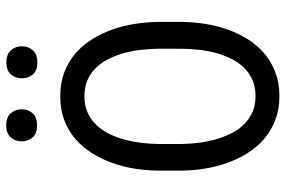

<svg xmlns="http://www.w3.org/2000/svg" viewBox="-176 -766 951 640"><g transform="rotate(-90 300.0 -445.5)"><path d="M547.4 -314.5Q546.9 -276.4 540.8 -237.5Q534.7 -198.7 522 -162.6Q509.3 -126.5 489.5 -95.2Q469.7 -64 442.4 -40.5Q415 -17.1 379.6 -3.7Q344.2 9.8 300.3 9.8Q256.3 9.8 220.9 -3.7Q185.5 -17.1 158.2 -40.5Q130.9 -64 110.8 -95.5Q90.8 -127 77.9 -163.1Q64.9 -199.2 58.6 -237.8Q52.2 -276.4 51.8 -314.5V-395.5Q52.2 -433.6 58.3 -472.4Q64.5 -511.2 77.4 -547.4Q90.3 -583.5 110.1 -615Q129.9 -646.5 157.2 -670.2Q184.6 -693.8 220 -707.3Q255.4 -720.7 299.3 -720.7Q343.3 -720.7 378.9 -707.3Q414.6 -693.8 441.9 -670.4Q469.2 -647 489 -615.5Q508.8 -584 521.7 -547.9Q534.7 -511.7 540.8 -472.7Q546.9 -433.6 547.4 -395.5ZM458 -396.5Q457.5 -421.9 454.6 -449.5Q451.7 -477.1 444.6 -504.2Q437.5 -531.2 425.8 -555.9Q414.1 -580.6 396.5 -599.4Q378.9 -618.2 355 -629.2Q331.1 -640.1 299.3 -640.1Q268.1 -640.1 244.1 -628.9Q220.2 -617.7 202.6 -598.9Q185.1 -580.1 173.3 -555.4Q161.6 -530.8 154.5 -503.7Q147.5 -476.6 144.3 -449Q141.1 -421.4 140.6 -396.5V-314.5Q141.1 -289.6 144.3 -261.7Q147.5 -233.9 154.8 -206.8Q162.1 -179.7 173.8 -154.8Q185.5 -129.9 203.1 -111.1Q220.7 -92.3 244.6 -81.1Q268.6 -69.8 300.3 -69.8Q332 -69.8 356.2 -81.1Q380.4 -92.3 397.7 -111.1Q415 -129.9 426.5 -154.5Q438 -179.2 445.1 -206.3Q452.1 -233.4 454.8 -261.2Q457.5 -289.1 458 -314.5ZM149.4 -849.1Q149.4 -871.1 162.8 -886Q176.3 -900.9 202.6 -900.9Q229 -900.9 242.7 -886Q256.3 -871.1 256.3 -849.1Q256.3 -827.1 242.7 -812.5Q229 -797.9 202.6 -797.9Q176.3 -797.9 162.8 -812.5Q149.4 -827.1 149.4 -849.1ZM359.4 -848.1Q359.4 -870.1 372.8 -885.3Q386.2 -900.4 412.6 -900.4Q439 -900.4 452.6 -885.3Q466.3 -870.1 466.3 -848.1Q466.3 -826.7 452.6 -811.8Q439 -796.9 412.6 -796.9Q386.2 -796.9 372.8 -811.8Q359.4 -826.7 359.4 -848.1Z"/></g></svg>

Font: Roboto Mono
Style: Regular
Weight: 400
Designer: Google
Version: Version 2.000985; 2015; ttfautohint (v1.3)